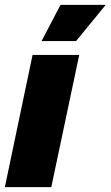

<svg xmlns="http://www.w3.org/2000/svg" viewBox="-22 -770 455 790"><path d="M-2 0 112 -544H304L189 0ZM149 -601 227 -750H413L291 -601Z"/></svg>

Font: Mona Sans ExtraLight Black
Style: Italic
Weight: 900
Italic angle: -11.6951°
Version: Version 2.000